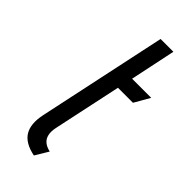

<svg xmlns="http://www.w3.org/2000/svg" viewBox="-232 -742 796 796"><g transform="rotate(45 166.5 -343.5)"><path d="M142 -132 206 -432H294L333 -500H221L263 -700H188L67 -132Q54 -70 76 -34.5Q98 1 158 13L193 -45Q171 -50 158 -61Q145 -72 141 -89.5Q137 -107 142 -132Z"/></g></svg>

Font: Advent Pro Medium
Style: Italic
Weight: 500
Italic angle: -12°
Version: Version 3.000